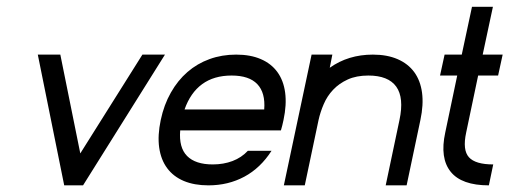

<svg xmlns="http://www.w3.org/2000/svg" viewBox="-20 -558 1533 578"><path d="M161.6 -393.6 221.7 -96.2 408.7 -393.6H476.6L230 0H173.3L93.8 -393.6Z M690.9 -393.6Q733.9 -393.6 765.1 -380.1Q796.4 -366.7 814.9 -341.3Q833.5 -315.9 838.4 -279.3Q843.3 -242.7 833.5 -196.8Q830.1 -180.2 825.7 -165.5H522.5Q518.1 -113.8 543.2 -88.4Q568.4 -63 620.6 -63Q652.8 -63 679.9 -73.2Q707 -83.5 726.1 -104H797.4Q764.2 -52.2 715.6 -26.1Q667 0 607.4 0Q564.9 0 533.4 -13.2Q502 -26.4 483.2 -51.8Q464.4 -77.1 459.2 -113.8Q454.1 -150.4 463.9 -196.8Q473.6 -242.7 494.4 -279.3Q515.1 -315.9 544.4 -341.3Q573.7 -366.7 610.8 -380.1Q647.9 -393.6 690.9 -393.6ZM535.6 -228.5H775.4Q779.3 -278.8 754.6 -304.7Q730 -330.6 677.2 -330.6Q624 -330.6 588.6 -304.7Q553.2 -278.8 535.6 -228.5Z M980.5 -393.6 972.7 -354Q1028.3 -393.6 1102.5 -393.6Q1145.5 -393.6 1177 -379.9Q1208.5 -366.2 1227.1 -340.8Q1245.6 -315.4 1250.5 -279.1Q1255.4 -242.7 1245.6 -196.8L1204.1 0H1141.1L1182.6 -196.8Q1196.8 -263.7 1172.9 -297.1Q1148.9 -330.6 1088.9 -330.6Q1052.7 -330.6 1026.6 -318.6Q1000.5 -306.6 982.7 -287.6Q964.8 -268.6 954.6 -244.6Q944.3 -220.7 939 -196.8L897.5 0H834.5L918 -393.6Z M1318.4 -393.6H1370.1L1400.9 -537.6H1463.9L1433.1 -393.6H1493.2L1479.5 -330.6H1419.4L1383.3 -158.7Q1372.1 -106.4 1391.6 -84.7Q1411.1 -63 1464.8 -63L1451.7 0Q1369.6 0 1336.7 -41Q1303.7 -82 1320.3 -158.7L1356.4 -330.6H1304.7Z"/></svg>

Font: Fibel Nord
Style: Italic
Weight: 400
Designer: Peter Wiegel
Foundry: Peter Wioegel
Version: Version 000.000